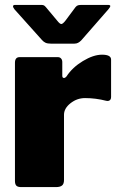

<svg xmlns="http://www.w3.org/2000/svg" viewBox="-20 -763 494 783"><path d="M41 -25V-507Q41 -530 60 -530H216Q224 -530 229 -524.5Q234 -519 234 -510V-454Q234 -445 241 -445Q246 -445 251 -451Q275 -488 318 -514Q361 -540 396 -540Q433 -540 433 -520V-368Q433 -358 427.5 -354Q422 -350 413 -352Q370 -363 327 -363Q294 -363 267.5 -342Q241 -321 241 -295V-29Q241 -13 233 -6.5Q225 0 208 0H67Q52 0 46.5 -6Q41 -12 41 -25ZM315 -743H420Q430 -743 430 -738Q430 -735 422 -725L311 -598Q305 -592 298.5 -588.5Q292 -585 283 -585H188Q174 -585 166 -588.5Q158 -592 151 -600L39 -725Q33 -733 33 -737Q33 -743 42 -743H141H147Q154 -743 158 -741.5Q162 -740 167 -734L213 -679Q224 -665 230 -665Q236 -665 247 -679L288 -734Q293 -740 298.5 -741.5Q304 -743 315 -743Z"/></svg>

Font: Libre Franklin Black
Style: Regular
Weight: 900
Designer: Pablo Impallari, Rodrigo Fuenzalida
Foundry: Impallari Type
Version: Version 1.002; ttfautohint (v1.5)